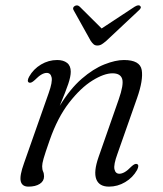

<svg xmlns="http://www.w3.org/2000/svg" viewBox="-20 -686 608 715"><path d="M88 -378.5Q79 -383 88.5 -400.5Q104.5 -429 132.8 -445.8Q161 -462.5 193 -462.5Q216 -462.5 229.8 -451.8Q243.5 -441 243.5 -419Q243.5 -401 234.2 -373.5Q225 -346 202.5 -292Q241 -355 284.2 -392.5Q327.5 -430 368.8 -446.2Q410 -462.5 441.5 -462.5Q501.5 -462.5 507.8 -425.2Q514 -388 490.5 -321L417.5 -113.5Q402.5 -72.5 406.2 -55.8Q410 -39 424.5 -39Q433.5 -39 444.2 -45Q455 -51 469.5 -66Q483 -78.5 490.5 -75Q499.5 -71 490.5 -53Q474.5 -24.5 446.2 -7.8Q418 9 386 9Q349 9 338.5 -18.8Q328 -46.5 347 -101L422 -315.5Q441.5 -371 435 -392Q428.5 -413 399 -413Q367.5 -413 324 -386Q280.5 -359 237.5 -303.8Q194.5 -248.5 165 -164Q147.5 -114 142.2 -95.2Q137 -76.5 137 -67Q137 -54.5 140.5 -47.2Q144 -40 144 -29Q144 -11.5 128 -1.2Q112 9 86 9Q62 9 57.2 -11.2Q52.5 -31.5 69.5 -78.5L161.5 -340Q176 -381 172.2 -397.8Q168.5 -414.5 154 -414.5Q145 -414.5 134.5 -408.5Q124 -402.5 109 -387.5Q95.5 -375 88 -378.5ZM375.5 -533.5Q366 -525.5 358.8 -521Q351.5 -516.5 342.5 -516.5Q334 -516.5 328.8 -521Q323.5 -525.5 318 -533.5L255 -646.5Q248 -657 258 -663.5Q268 -669.5 277 -661L358.5 -580L481.5 -661Q496.5 -670 502 -663.5Q509 -657.5 496 -646.5Z"/></svg>

Font: Fraunces 9pt Light
Style: Italic
Weight: 300
Italic angle: -16°
Version: Version 1.000;[0bf87f6ff]